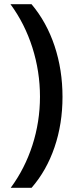

<svg xmlns="http://www.w3.org/2000/svg" viewBox="-20 -734 357 912"><path d="M276.9 -273.9Q276.9 -145.5 239 -34.7Q201.2 76.2 129.9 158.2H30.8Q98.1 66.9 134 -44.4Q169.9 -155.8 169.9 -274.9Q169.9 -394.5 133.8 -508.1Q97.7 -621.6 29.8 -713.9H129.9Q201.7 -628.4 239.3 -515.4Q276.9 -402.3 276.9 -273.9Z"/></svg>

Font: f1_44652          
Style: Regular
Weight: 600
Foundry: Ascender Corporation
Version: Version 1.10